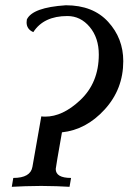

<svg xmlns="http://www.w3.org/2000/svg" viewBox="-20 -720 527 740"><path d="M248 0Q203.6 -2.9 138.7 -3.4Q73.2 -2.9 25.4 0L31.2 -34.2Q97.7 -34.2 105 -77.1L139.2 -271.5Q145 -270.5 154.3 -270.5Q221.2 -270.5 288.1 -333Q360.8 -400.4 360.8 -509.8Q360.8 -574.2 325.7 -616.2Q290.5 -658.2 239.7 -658.2Q148.4 -658.2 108.4 -596.2Q82.5 -607.4 82.5 -633.8L83.5 -645Q105.5 -691.4 233.9 -699.7Q338.4 -699.7 396.7 -636Q455.1 -572.3 455.1 -484.4Q455.1 -376.5 383.5 -298.1Q312 -219.7 218.8 -210Q195.3 -77.1 194.8 -68.8Q194.8 -34.2 253.9 -34.2Z"/></svg>

Font: Kelvinch
Style: Italic
Weight: 400
Italic angle: -10°
Designer: Paul James Miller
Foundry: High-Logic / Made with FontCreator
Version: Version 3.40;July 22, 2017;FontCreator 11.0.0.2388 64-bit